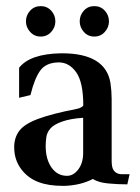

<svg xmlns="http://www.w3.org/2000/svg" viewBox="-20 -602 457 628"><path d="M192.4 5.9H184.6Q138.7 5.9 106.4 -6.3Q70.8 -19.5 48.6 -49.8Q26.4 -80.1 26.4 -120.6Q26.4 -152.3 43.5 -174.6Q60.5 -196.8 105.2 -213.4Q149.9 -230 230 -245.6Q233.9 -246.1 239.3 -248Q251.5 -253.4 252.4 -257.3Q252.4 -332.5 229.5 -365.2Q206.5 -397.9 172.4 -397.9Q131.3 -397.5 112.3 -372.1Q93.3 -346.7 79.6 -291L42.5 -282.2V-380.4Q78.1 -425.8 179.7 -427.7V-427.2L182.6 -427.7Q325.2 -427.7 341.3 -330.6Q345.2 -304.2 345.2 -278.3V-77.1Q345.2 -55.7 350.6 -46.9Q359.4 -32.2 378.9 -32.2H403.8L396.5 1Q365.2 1 333.7 -2Q302.2 -4.9 283.7 -16.6Q244.1 3.9 192.4 5.9ZM199.2 -26.9Q220.2 -26.9 236.1 -47.9Q252 -68.8 252 -102.1V-216.8Q210 -213.9 183.1 -204.3Q156.2 -194.8 145 -181.9Q133.8 -168.9 131.6 -153.8Q129.4 -138.7 129.4 -124.5Q129.4 -81.5 148.4 -54.2Q167.5 -26.9 199.2 -26.9ZM113.3 -482.4Q92.3 -482.4 78.6 -497.6Q64.9 -512.7 64.9 -532.2Q64.9 -552.2 78.6 -567.1Q92.3 -582 113.3 -582Q133.8 -582 147.5 -567.1Q161.1 -552.2 161.1 -532.2Q161.1 -512.7 147.5 -497.6Q133.8 -482.4 113.3 -482.4ZM288.6 -482.4Q267.6 -482.4 254.2 -497.6Q240.7 -512.7 240.7 -532.2Q240.7 -552.2 254.2 -567.1Q267.6 -582 288.6 -582Q309.1 -582 322.8 -567.1Q336.4 -552.2 336.4 -532.2Q336.4 -512.7 322.8 -497.6Q309.1 -482.4 288.6 -482.4Z"/></svg>

Font: Quaaykop
Style: Medium
Weight: 500
Designer: Tup Wanders
Foundry: Free font, DO NOT SELL
Version: Version 1.00;July 31, 2023;FontCreator 11.5.0.2430 64-bit